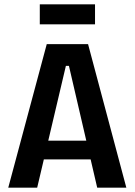

<svg xmlns="http://www.w3.org/2000/svg" viewBox="-20 -863 620 883"><path d="M18 0 195 -660H385L561 0H427L297 -560H283L151 0ZM130 -130V-216H462V-130ZM163 -751V-843H417V-751Z"/></svg>

Font: Bricolage Grotesque SemiCondensed SemiBold
Style: Regular
Weight: 600
Width: 4
Designer: Mathieu Triay
Foundry: Atelier Triay
Version: Version 1.001;gftools[0.9.33.dev8+g029e19f]